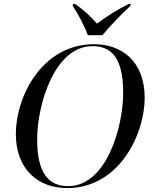

<svg xmlns="http://www.w3.org/2000/svg" viewBox="-20 -951 782 982"><path d="M429 -771H504C544 -821 605 -882 647 -921L649 -931H639C586 -905 522 -866 476 -830C446 -866 403 -904 364 -931H354L352 -921C378 -882 412 -820 429 -771ZM323 11C591 11 720 -266 720 -450C720 -641 599 -725 461 -725C196 -725 61 -458 61 -266C61 -85 175 11 323 11ZM329 1C240 1 170 -50 170 -238C170 -416 259 -715 453 -715C544 -715 610 -663 610 -477C610 -298 523 1 329 1Z"/></svg>

Font: Noto Serif Display
Style: Italic
Weight: 400
Italic angle: -12°
Designer: Monotype Design Team
Foundry: Monotype Imaging Inc.
Version: Version 2.009